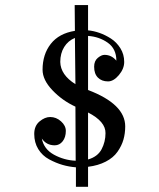

<svg xmlns="http://www.w3.org/2000/svg" viewBox="-20 -546 613 742"><path d="M460 -306.6Q460 -280.3 439.5 -255.9Q418.9 -231.4 397.5 -231.4Q373 -231.4 358.4 -246.1Q343.8 -260.7 343.8 -288.1Q343.8 -310.5 357.9 -322.3Q372.1 -334 383.8 -334Q411.1 -334 429.7 -311.5Q429.7 -357.4 396.5 -380.9Q363.3 -404.3 320.3 -407.2V-198.2Q463.9 -143.6 463.9 -57.6Q463.9 -30.3 457 -6.3Q450.2 17.6 434.1 40.5Q418 63.5 388.7 78.6Q359.4 93.8 320.3 98.6V175.8H273.4V100.6Q247.1 98.6 221.7 91.3Q196.3 84 169.9 69.8Q143.6 55.7 127.9 30.3Q112.3 4.9 112.3 -28.3Q112.3 -59.6 132.8 -76.7Q153.3 -93.8 173.8 -93.8Q197.3 -93.8 215.8 -77.1Q234.4 -60.5 234.4 -40Q234.4 -15.6 222.2 0Q210 15.6 191.4 15.6Q159.2 15.6 141.6 -10.7Q149.4 30.3 188.5 51.8Q227.5 73.2 272.5 75.2L271.5 -133.8Q220.7 -157.2 182.6 -197.3Q144.5 -237.3 144.5 -276.4Q144.5 -335.9 176.3 -376.5Q208 -417 269.5 -426.8L268.6 -526.4H320.3V-428.7Q341.8 -426.8 364.3 -418.9Q386.7 -411.1 408.7 -397Q430.7 -382.8 445.3 -359.4Q460 -335.9 460 -306.6ZM271.5 -220.7 269.5 -399.4Q243.2 -388.7 228 -364.3Q212.9 -339.8 212.9 -306.6Q213.9 -256.8 271.5 -220.7ZM320.3 -111.3V70.3Q357.4 59.6 372.6 30.8Q387.7 2 387.7 -31.2Q388.7 -76.2 320.3 -111.3Z"/></svg>

Font: Bentham
Style: Regular
Weight: 400
Version: Version 002.002